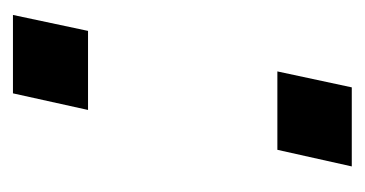

<svg xmlns="http://www.w3.org/2000/svg" viewBox="-150 -400 550 289"><g transform="rotate(-90 124.5 -255.0)"><path d="M129 -510 104 -397H223L247 -510ZM44 -112 19 0H138L162 -112Z"/></g></svg>

Font: Saira UNSAM Medium Italic
Style: Regular
Weight: 500
Italic angle: -12°
Designer: Hector Gatti with collaboration of the Omnibus-Type team
Foundry: Omnibus-Type
Version: Version 0.072;PS 000.072;hotconv 1.0.88;makeotf.lib2.5.64775